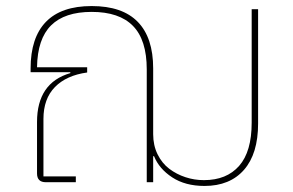

<svg xmlns="http://www.w3.org/2000/svg" viewBox="-20 -596 959 628"><path d="M803.2 -565.9H824.2V-191.9Q824.2 -93.3 778.1 -40.5Q731.9 12.2 648.9 12.2Q585.9 12.2 543.2 -15.9Q500.5 -43.9 483.9 -85H481V0H460V-369.1Q460 -465.3 415 -511.2Q370.1 -557.1 279.8 -557.1Q191.4 -557.1 147 -512.9Q102.5 -468.8 101.1 -376H265.1V-358.9Q197.3 -349.6 159.7 -311.3Q122.1 -272.9 122.1 -207V-19H228V0H129.9Q101.1 0 101.1 -28.8V-196.8Q101.1 -325.2 210 -356.9V-359.9H80.1V-372.1Q80.1 -472.7 130.1 -524.4Q180.2 -576.2 279.8 -576.2Q380.4 -576.2 430.7 -524.4Q481 -472.7 481 -372.1V-157.2Q481 -120.6 495.4 -91.3Q509.8 -62 533.7 -43.9Q557.6 -25.9 586.7 -16.4Q615.7 -6.8 647 -6.8Q721.2 -6.8 762.2 -53.5Q803.2 -100.1 803.2 -194.8Z"/></svg>

Font: Anuphan Thin
Style: Regular
Weight: 250
Designer: Mike Abbink, Paul van der Laan, Pieter van Rosmalen, Mint Tantisuwanna
Foundry: Bold Monday; Cadson Demak
Version: Version 3.002;hotconv 1.0.109;makeotfexe 2.5.65596